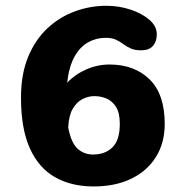

<svg xmlns="http://www.w3.org/2000/svg" viewBox="-20 -645 659 675"><path d="M365 -418.2Q452.2 -418.2 505.6 -366.2Q559.1 -314.3 559.1 -209.4Q559.1 -142.4 528.1 -93Q497.2 -43.5 441 -16.5Q384.8 10.5 309.2 10.5Q230.9 10.5 173.5 -22Q116.2 -54.4 85 -123.4Q53.8 -192.4 53.8 -302.1Q53.8 -384.4 79 -445.3Q104.3 -506.2 147.1 -545.9Q189.9 -585.6 243.5 -605.1Q297.2 -624.7 353.8 -624.7Q397.9 -624.7 438.5 -611.4Q479 -598.1 505.1 -575.5Q531.2 -552.9 531.2 -524.4Q531.2 -498.9 517.6 -483.5Q504 -468.1 476.4 -468.1Q454.2 -468.1 439.8 -474.6Q425.4 -481.2 413.5 -490Q401.6 -498.9 387.6 -505.5Q373.6 -512 351.3 -512Q318 -512 290.2 -496.5Q262.5 -480.9 243.9 -449.4Q225.3 -417.9 218.2 -370Q217.8 -366.1 217.4 -362.2Q217 -358.3 216.2 -354.1Q244.8 -384.3 284 -401.2Q323.2 -418.2 365 -418.2ZM219.8 -196.3Q230.4 -142.2 253 -122Q275.7 -101.8 306.8 -101.8Q350.1 -101.8 375.7 -127.4Q401.2 -153 401.2 -209.4Q401.2 -247.7 388.1 -268.8Q374.9 -289.9 354.5 -298.5Q334 -307.1 311.7 -307.1Q291.1 -307.1 270.4 -296.9Q249.8 -286.7 235.6 -262.3Q221.5 -238 219.8 -196.3Z"/></svg>

Font: Sono ExtraLight
Style: Regular
Weight: 200
Designer: Tyler Finck
Foundry: Tyler Finck
Version: Version 2.112